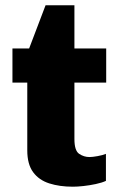

<svg xmlns="http://www.w3.org/2000/svg" viewBox="-20 -694 449 725"><path d="M255 11Q205 11 166 -1.5Q127 -14 105 -44Q83 -74 83 -126V-382H27V-511H90L152 -674H261V-511H381V-382H261V-169Q261 -125 279 -113Q297 -101 318 -101Q329 -101 348.5 -104.5Q368 -108 380 -113V-11Q365 -4 341.5 1Q318 6 295 8.5Q272 11 255 11Z"/></svg>

Font: Chivo Medium ExtraBold
Style: Regular
Weight: 800
Version: Version 2.002